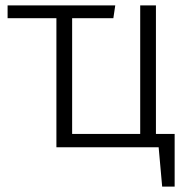

<svg xmlns="http://www.w3.org/2000/svg" viewBox="-20 -543 701 708"><path d="M624 145H578L565 0H188V-476H8V-523H405L398 -476H246V-49H497V-523H555V-49H624Z"/></svg>

Font: Trujillo Light
Style: Regular
Weight: 300
Designer: Fira Sans original fonts by bBox Type GmbH, Carrois Corporate GbR, & Edenspiekermann AG / Changes by Cristiano Sobral
Foundry: Fira Sans original fonts by bBox Type GmbH, Carrois Corporate GbR, & Edenspiekermann AG / Changes by Cristiano Sobral
Version: Version 4.301;July 28, 2020;FontCreator 13.0.0.2655 64-bit